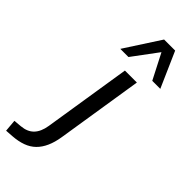

<svg xmlns="http://www.w3.org/2000/svg" viewBox="-414 -797 1032 1032"><g transform="rotate(45 102.5 -280.5)"><path d="M-108 193 -114 124 -69 120Q-23 116 2.5 89.5Q28 63 36 13L115 -487H206L128 7Q121 51 106 84.5Q91 118 68 140.5Q45 163 12 175Q-21 187 -64 190ZM15 -552 146 -754H230L319 -552H258L184 -696L77 -552Z"/></g></svg>

Font: Nunito Sans 12pt ExtraLight 12pt Medium
Style: Italic
Weight: 500
Italic angle: -9°
Version: Version 3.101;gftools[0.9.27]